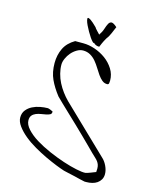

<svg xmlns="http://www.w3.org/2000/svg" viewBox="-117 -858 736 934"><g transform="rotate(15 251.0 -391.0)"><path d="M17.6 -220.7Q17.6 -243.2 29.8 -258.3Q42 -273.4 59.6 -282.2Q77.1 -291 97.7 -294.9Q118.2 -298.8 135.7 -298.8Q139.6 -298.8 149.4 -294.9Q159.2 -291 162.1 -289.1V-288.1Q162.1 -287.1 162.1 -286.1Q162.1 -277.3 154.8 -273.4Q147.5 -269.5 135.7 -267.1Q124 -264.6 110.8 -262.7Q97.7 -260.7 85.9 -255.9Q74.2 -251 66.9 -242.2Q59.6 -233.4 59.6 -217.8Q59.6 -196.3 80.1 -173.8Q100.6 -151.4 132.3 -131.8Q164.1 -112.3 203.1 -95.2Q242.2 -78.1 279.3 -65.9Q316.4 -53.7 346.7 -47.4Q377 -41 392.6 -42Q395.5 -42 402.8 -44.4Q410.2 -46.9 418 -49.8Q425.8 -52.7 433.1 -55.7Q440.4 -58.6 443.4 -59.6Q443.4 -61.5 443.8 -67.9Q444.3 -74.2 444.3 -76.2Q444.3 -87.9 441.4 -96.2Q438.5 -104.5 433.1 -111.8Q427.7 -119.1 419.4 -126.5Q411.1 -133.8 400.4 -144.5Q391.6 -153.3 374 -170.9Q356.4 -188.5 334 -210.4Q311.5 -232.4 286.6 -256.3Q261.7 -280.3 238.3 -302.2Q214.8 -324.2 197.3 -341.3Q179.7 -358.4 170.9 -367.2Q142.6 -403.3 126.5 -438.5Q110.4 -473.6 110.4 -519.5Q110.4 -560.5 126.5 -593.8Q142.6 -627 179.7 -648.4Q181.6 -648.4 187.5 -648.4Q193.4 -648.4 200.2 -648.4Q207 -648.4 213.4 -648.4Q219.7 -648.4 221.7 -648.4Q249 -648.4 279.3 -638.2Q309.6 -627.9 335 -609.4Q360.4 -590.8 377 -564.5Q393.6 -538.1 393.6 -506.8Q393.6 -502.9 392.6 -494.6Q391.6 -486.3 383.8 -486.3Q369.1 -486.3 357.9 -495.6Q346.7 -504.9 336.4 -519.5Q326.2 -534.2 316.4 -550.3Q306.6 -566.4 294.4 -581.1Q282.2 -595.7 266.1 -605Q250 -614.3 229.5 -614.3Q213.9 -614.3 198.2 -605Q182.6 -595.7 170.9 -582Q159.2 -568.4 151.9 -551.8Q144.5 -535.2 144.5 -520.5Q144.5 -499 150.4 -476.1Q156.2 -453.1 167 -432.1Q177.7 -411.1 191.9 -392.1Q206.1 -373 221.7 -357.4L452.1 -135.7Q466.8 -123 477.1 -101.6Q487.3 -80.1 487.3 -60.5Q487.3 -44.9 480.5 -33.2Q473.6 -21.5 462.9 -14.2Q452.1 -6.8 438 -3.4Q423.8 0 409.2 0H400.4Q392.6 -1 376 -5.4Q359.4 -9.8 341.8 -13.7Q324.2 -17.6 309.1 -21Q293.9 -24.4 290 -25.4Q274.4 -30.3 248.5 -40.5Q222.7 -50.8 192.4 -64.9Q162.1 -79.1 130.9 -97.2Q99.6 -115.2 74.7 -135.7Q49.8 -156.2 33.7 -178.2Q17.6 -200.2 17.6 -220.7ZM284.2 -709Q295.9 -725.6 301.3 -742.7Q306.6 -759.8 312.5 -770.5Q318.4 -781.2 327.6 -781.7Q336.9 -782.2 355.5 -765.6Q345.7 -741.2 340.3 -730Q335 -718.8 332 -713.4Q329.1 -708 327.1 -706.1Q325.2 -704.1 322.3 -699.2Q319.3 -694.3 314 -684.1Q308.6 -673.8 299.8 -652.3H295.9Q290 -652.3 282.7 -655.3Q275.4 -658.2 270.5 -664.1Q269.5 -660.2 263.2 -666.5Q256.8 -672.9 249 -684.1Q241.2 -695.3 232.9 -710Q224.6 -724.6 218.3 -737.8Q211.9 -751 209.5 -761.2Q207 -771.5 210.4 -773.4Q213.9 -775.4 225.1 -768.1Q236.3 -760.7 257.8 -739.3Q257.8 -738.3 261.7 -733.4Q265.6 -728.5 270.5 -723.6Q275.4 -718.8 279.3 -714.4Q283.2 -710 284.2 -709Z"/></g></svg>

Font: Zeyada
Style: Regular
Weight: 400
Version: Version 1.002 2010